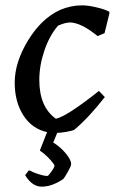

<svg xmlns="http://www.w3.org/2000/svg" viewBox="-20 -485 448 718"><path d="M136 213Q100 213 74 170L88 152L94 154Q99 157 106.5 160Q114 163 123 166Q132 169 141.5 171Q151 173 158 173Q161 172 172 157Q183 142 184 134Q183 131 176.5 122.5Q170 114 157 101Q144 88 129 78L156 9Q100 -3 67.5 -53.5Q35 -104 35 -176Q35 -252 85 -334Q135 -416 205 -448Q245 -465 287 -465Q309 -465 341 -457.5Q373 -450 389 -441V-434L371 -361L345 -350Q284 -400 242 -401Q224 -401 197 -389Q165 -352 146 -296Q127 -240 127 -186Q127 -85 189 -41Q229 -49 350 -145L372 -122Q311 -44 257 1Q229 10 194 12L179 48Q204 63 225 87.5Q246 112 246 129Q246 136 233.5 158Q221 180 217 184Q175 213 136 213Z"/></svg>

Font: Albura Medium
Style: Italic
Weight: 462
Italic angle: -7°
Designer: Mercedes Jáuregui
Foundry: Omnibus-Type Team
Version: Version 1.000